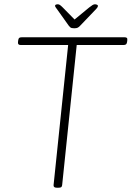

<svg xmlns="http://www.w3.org/2000/svg" viewBox="-20 -874 614 896"><path d="M245 2Q229 2 230 -10L298 -664H76Q69 -664 66 -667.5Q63 -671 64 -678L65 -686Q66 -694 69.5 -697Q73 -700 81 -700H562Q569 -700 572 -697Q575 -694 574 -686L573 -678Q572 -671 568.5 -667.5Q565 -664 557 -664H338L270 -10Q269 -3 265.5 -0.5Q262 2 253 2ZM423 -854Q428 -854 432.5 -852Q437 -850 437 -847Q437 -843 434 -838.5Q431 -834 423 -826L356 -756Q349 -748 343 -745Q337 -742 327 -742Q320 -742 315.5 -743Q311 -744 308 -746.5Q305 -749 301 -754L249 -827Q245 -833 241 -838Q237 -843 237 -847Q237 -851 241 -852.5Q245 -854 250 -854Q255 -854 260 -850.5Q265 -847 273 -839L328 -783L396 -839Q406 -847 412 -850.5Q418 -854 423 -854Z"/></svg>

Font: Asap Thin
Style: Italic
Weight: 250
Italic angle: -6°
Designer: Pablo Cosgaya
Foundry: Omnibus-Type
Version: Version 3.001